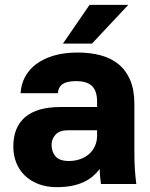

<svg xmlns="http://www.w3.org/2000/svg" viewBox="-20 -760 620 793"><path d="M215 13Q172 13 138.5 0Q105 -13 82 -35.5Q59 -58 47 -88.5Q35 -119 35 -155Q35 -194 47 -224.5Q59 -255 83.5 -276Q108 -297 144.5 -307.5Q181 -318 230 -318H381V-340Q381 -364 375 -380.5Q369 -397 358 -406.5Q347 -416 331 -420.5Q315 -425 295 -425Q276 -425 262 -422Q248 -419 239 -413Q230 -407 225 -397.5Q220 -388 219 -375H65Q67 -411 83 -441.5Q99 -472 128.5 -494.5Q158 -517 201 -530Q244 -543 300 -543Q353 -543 396 -531.5Q439 -520 470 -494.5Q501 -469 518 -428.5Q535 -388 535 -330V-135Q535 -93 537 -61.5Q539 -30 543 0H397Q395 -17 393.5 -30Q392 -43 392 -62Q380 -46 363.5 -32Q347 -18 325.5 -8Q304 2 276.5 7.5Q249 13 215 13ZM265 -95Q289 -95 310.5 -102.5Q332 -110 347.5 -123.5Q363 -137 372 -156.5Q381 -176 381 -200V-222H260Q226 -222 209.5 -204Q193 -186 193 -162Q193 -133 209.5 -114Q226 -95 265 -95ZM240 -580 350 -740H510L360 -580Z"/></svg>

Font: Golos Text VF
Style: Regular
Weight: 400
Designer: A.Korolkova, Vitaly Kuzmin
Foundry: ParaType Ltd
Version: Version 2.003